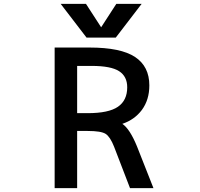

<svg xmlns="http://www.w3.org/2000/svg" viewBox="-20 -979 1040 1000"><path d="M381.8 -296.9V1H264.6V-731.4H446.3Q609.4 -731.4 683.6 -682.1Q757.8 -632.8 757.8 -534.2Q757.8 -459 718.8 -406.2Q680.7 -355.5 617.2 -334Q656.2 -307.6 693.4 -216.8L779.3 1H657.2L574.2 -214.8Q553.7 -266.6 530.3 -281.7Q506.8 -296.9 436.5 -296.9ZM457 -635.7H381.8V-389.6H436.5Q545.9 -389.6 594.2 -422.9Q642.6 -456.1 642.6 -524.4Q642.6 -581.1 600.1 -608.4Q557.6 -635.7 457 -635.7ZM506.8 -836.9 585.9 -959H717.8L583 -783.2H430.7L295.9 -959H427.7Z"/></svg>

Font: Gen Shin Gothic Monospace Medium
Style: Regular
Weight: 500
Designer: [Source Han Sans]
Ryoko NISHIZUKA  (kana & ideographs); Paul D. Hunt (Latin, Greek & Cyrillic); Wenlong ZHANG  (bopomofo
Version: Version 1.002.20150607